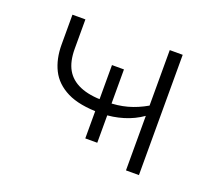

<svg xmlns="http://www.w3.org/2000/svg" viewBox="-90 -615 836 738"><g transform="rotate(20 328.0 -246.0)"><path d="M488 0V-223Q454 -199 412.5 -186.5Q371 -174 328 -173L348 -185V-62H299V-185L320 -173Q234 -173 184 -198Q134 -223 112 -267Q90 -311 90 -370V-492H143V-372Q143 -320 161.5 -287.5Q180 -255 218.5 -238.5Q257 -222 317 -222L299 -215V-362H348V-215L329 -222Q373 -222 411.5 -232.5Q450 -243 488 -265V-492H541V0Z"/></g></svg>

Font: Nunito Sans 7pt SemiExpanded ExtraLight
Style: Regular
Weight: 250
Width: 6
Designer: Vernon Adams
Foundry: Vernon Adams
Version: Version 3.101;gftools[0.9.27]